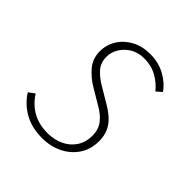

<svg xmlns="http://www.w3.org/2000/svg" viewBox="-182 -811 964 964"><g transform="rotate(45 300.0 -329.5)"><path d="M257 12Q185 12 131.5 -18Q78 -48 45 -100L77 -124Q108 -76 153 -50.5Q198 -25 260 -25Q308 -25 346.5 -43.5Q385 -62 407 -96Q429 -130 429 -176Q429 -219 406 -249Q383 -279 344 -301L260 -351Q219 -375 187 -412Q155 -449 155 -502Q155 -548 179 -586.5Q203 -625 245.5 -648Q288 -671 344 -671Q405 -671 452 -644.5Q499 -618 524 -581L495 -556Q470 -588 430.5 -611Q391 -634 338 -634Q296 -634 265 -615.5Q234 -597 216 -567.5Q198 -538 198 -507Q198 -462 224 -434Q250 -406 283 -387L367 -337Q398 -319 422 -297Q446 -275 459 -246.5Q472 -218 472 -181Q472 -122 443.5 -79Q415 -36 366.5 -12Q318 12 257 12Z"/></g></svg>

Font: Source Code Pro ExtraLight Light
Style: Italic
Weight: 300
Italic angle: -11°
Monospace: yes
Version: Version 1.016;hotconv 1.0.116;makeotfexe 2.5.65601